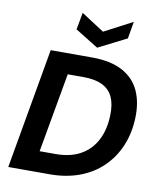

<svg xmlns="http://www.w3.org/2000/svg" viewBox="-100 -1020 914 1098"><g transform="rotate(10 357.5 -471.0)"><path d="M24 0 147 -700H387Q495 -700 563.5 -663.5Q632 -627 663 -560.5Q694 -494 691 -403Q688 -314 657 -240Q626 -166 570.5 -112Q515 -58 437.5 -29Q360 0 264 0ZM185 -120H278Q364 -120 423 -153.5Q482 -187 513.5 -248.5Q545 -310 547 -393Q549 -456 530 -497.5Q511 -539 468.5 -560Q426 -581 359 -581H267ZM587 -942 570 -843 406 -760 272 -843 290 -942 423 -856Z"/></g></svg>

Font: DM Sans 17pt ExtraBold
Style: Italic
Weight: 800
Italic angle: -10°
Version: Version 4.004;gftools[0.9.30]